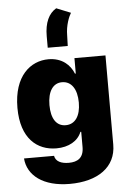

<svg xmlns="http://www.w3.org/2000/svg" viewBox="-66 -881 760 1138"><g transform="rotate(-5 314.0 -312.0)"><path d="M302.7 210C468.8 210 579.1 134.8 579.1 0V-530.3H394.5V-438.5H389.6C369.1 -491.2 320.3 -537.1 240.2 -537.1C133.8 -537.1 32.2 -456.1 32.2 -265.6C32.2 -83 127.9 -6.8 242.2 -6.8C315.4 -6.8 371.1 -39.1 391.6 -91.8H396.5V-1C396.5 63.5 359.4 85 307.6 85C262.7 85 229.5 70.3 223.6 36.1H44.9C52.7 137.7 144.5 210 302.7 210ZM308.6 -138.7C253.9 -138.7 222.7 -184.6 222.7 -265.6C222.7 -345.7 253.9 -394.5 308.6 -394.5C364.3 -394.5 397.5 -345.7 397.5 -265.6C397.5 -185.5 364.3 -138.7 308.6 -138.7ZM242.2 -673.8V-605.5H361.3L363.3 -668C363.3 -728.5 384.8 -779.3 397.5 -799.8L312.5 -834C267.6 -807.6 242.2 -754.9 242.2 -673.8Z"/></g></svg>

Font: Pretendard Black
Style: Regular
Weight: 900
Designer: Base glyphs from Inter by Rasmus Andersson; Hangeul glyphs from Noto Sans CJK(Source Han Sans) by Jang Soo-young and Kan
Foundry: Kil Hyung-jin
Version: Version 1.309;Glyphs 3.2 (3225)